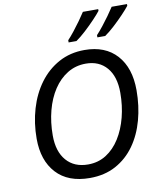

<svg xmlns="http://www.w3.org/2000/svg" viewBox="-101 -1023 923 1111"><g transform="rotate(-10 361.0 -467.0)"><path d="M337 10Q209 10 140.5 -64.5Q72 -139 72 -267Q72 -359 96.5 -442Q121 -525 168 -588.5Q215 -652 282 -688.5Q349 -725 433 -725Q555 -725 622.5 -650Q690 -575 690 -444Q690 -351 667.5 -269Q645 -187 600.5 -124.5Q556 -62 490 -26Q424 10 337 10ZM340 -69Q400 -69 447 -99Q494 -129 527 -181.5Q560 -234 577.5 -302Q595 -370 595 -446Q595 -541 550 -593.5Q505 -646 427 -646Q367 -646 319 -616.5Q271 -587 237 -535.5Q203 -484 185 -415.5Q167 -347 167 -269Q167 -175 213 -122Q259 -69 340 -69ZM520 -784V-797Q538 -816 558.5 -842Q579 -868 598.5 -895Q618 -922 632 -944H722V-934Q709 -917 681.5 -888Q654 -859 623 -830.5Q592 -802 566 -784ZM351 -784V-797Q369 -816 389.5 -842Q410 -868 429.5 -895Q449 -922 463 -944H553V-934Q540 -917 512.5 -888Q485 -859 454 -830.5Q423 -802 397 -784Z"/></g></svg>

Font: Noto IKEA Latin
Style: Italic
Weight: 400
Italic angle: -12°
Designer: Monotype Design Team
Foundry: Monotype Imaging Inc.
Version: Version 1.0